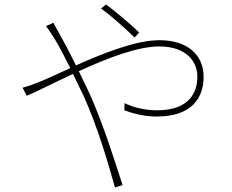

<svg xmlns="http://www.w3.org/2000/svg" viewBox="-20 -801 1040 860"><path d="M583 -633 603 -655C563 -696 486 -758 455 -781L433 -763C479 -729 541 -674 583 -633ZM81 -408 100 -372C150 -393 225 -432 307 -470L357 -366C420 -224 464 -72 495 39L529 28C494 -80 445 -238 383 -378L333 -482C457 -539 595 -593 693 -593C814 -593 864 -526 864 -458C864 -387 828 -307 684 -307C621 -307 571 -323 538 -339L537 -307C574 -293 625 -279 682 -279C841 -279 892 -365 892 -456C892 -558 817 -621 694 -621C588 -621 441 -562 320 -508C295 -560 270 -607 250 -643C240 -661 226 -685 219 -699L186 -684C198 -669 214 -644 224 -628C240 -603 265 -555 295 -496C231 -467 178 -442 146 -430C127 -422 100 -413 81 -408Z"/></svg>

Font: Harano Aji Gothic K1 ExtraLight
Style: Regular
Weight: 250
Foundry: Masamichi Hosoda
Version: HaranoAjiGothicK1-ExtraLight version 20230610;ttx 4.39.4